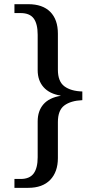

<svg xmlns="http://www.w3.org/2000/svg" viewBox="-20 -780 468 928"><path d="M49.8 85H80.1Q123 85 142.6 58.6Q162.1 32.2 162.1 -20V-192.9Q162.1 -243.7 189.7 -275.6Q217.3 -307.6 272.9 -316.9V-317.9Q218.8 -326.7 190.4 -358.9Q162.1 -391.1 162.1 -440.9V-611.8Q162.1 -665 142.8 -690.9Q123.5 -716.8 80.1 -716.8H49.8V-759.8H116.2Q186 -759.8 222.9 -722.7Q259.8 -685.5 259.8 -617.2V-442.9Q259.8 -386.2 291.3 -362.8Q322.8 -339.4 377.9 -337.9V-295.9Q322.3 -293.5 291 -270.3Q259.8 -247.1 259.8 -189.9V-16.1Q259.8 50.8 222.7 89.4Q185.5 127.9 116.2 127.9H49.8Z"/></svg>

Font: Noto Serif Devanagari
Style: Regular
Weight: 400
Designer: Monotype Design Team
Foundry: Monotype Imaging Inc.
Version: Version 1.01